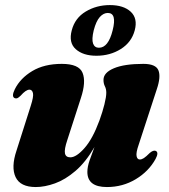

<svg xmlns="http://www.w3.org/2000/svg" viewBox="-20 -724 664 756"><path d="M593 -130Q606.5 -124 592.5 -98Q565.5 -49 514.2 -18.2Q463 12.5 401 12.5Q324 12.5 324 -47Q324 -67.5 333 -93.2Q342 -119 352 -145Q317.5 -85.5 277.2 -51Q237 -16.5 196.5 -2Q156 12.5 121 12.5Q60 12.5 41.5 -26.5Q23 -65.5 45 -131L101 -307Q113 -344 109.8 -357.5Q106.5 -371 96 -371Q82 -371 61 -347Q52.5 -339 47.8 -337.2Q43 -335.5 38 -337.5Q24 -343.5 38.5 -373Q60 -416 107 -444.2Q154 -472.5 223.5 -472.5Q291 -472.5 305.2 -437Q319.5 -401.5 298.5 -338L245 -172.5Q232.5 -135.5 235.8 -120Q239 -104.5 257 -104.5Q280.5 -104.5 312.8 -141Q345 -177.5 371.5 -249.5Q384 -284 391.2 -313.2Q398.5 -342.5 398.5 -359Q398.5 -373.5 393 -384.2Q387.5 -395 387.5 -409.5Q387.5 -438 428.5 -455.2Q469.5 -472.5 544.5 -472.5Q593.5 -472.5 603.8 -447Q614 -421.5 597.5 -373L526 -154Q515 -122.5 517.8 -109.2Q520.5 -96 530.5 -96Q538 -96 546.5 -101.5Q555 -107 570 -122Q583.5 -133.5 593 -130ZM359.5 -504.5Q307.5 -504.5 278.5 -530.2Q249.5 -556 262.5 -604.5Q275 -653 317.5 -678.5Q360 -704 412.5 -704Q466.5 -704 494.8 -677.8Q523 -651.5 510.5 -604.5Q498 -557.5 455.8 -531Q413.5 -504.5 359.5 -504.5ZM404.5 -673Q387.5 -673 373 -657Q358.5 -641 349 -604.5Q340.5 -569 346.5 -552.5Q352.5 -536 369.5 -536Q406.5 -536 423.5 -604.5Q441 -673 404.5 -673Z"/></svg>

Font: Fraunces 72pt S000 Black
Style: Italic
Weight: 900
Italic angle: -16°
Version: Version 1.000; ttfautohint (v1.8.3)